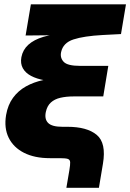

<svg xmlns="http://www.w3.org/2000/svg" viewBox="-20 -748 616 908"><path d="M293.9 140.1 308.1 56.6Q312.5 30.8 311.8 18.8Q311 6.8 300.3 3.4Q289.6 0 263.2 0H215.8Q143.6 0 93.5 -25.4Q43.5 -50.8 21 -96.7Q-1.5 -142.6 8.8 -204.1Q17.1 -252 41.5 -285.4Q65.9 -318.8 102.8 -339.4Q139.6 -359.9 184.8 -369.4Q230 -378.9 279.8 -378.9L276.9 -361.3Q230 -361.3 191.7 -368.2Q153.3 -375 126.7 -389.2Q100.1 -403.3 87.9 -425.5Q75.7 -447.8 81.1 -477.5Q87.9 -512.7 114 -536.4Q140.1 -560.1 185.1 -573.7Q230 -587.4 292 -590.8L292.5 -582L101.1 -580.1L126 -727.5H575.7L552.2 -586.9L466.8 -582.5Q376.5 -577.6 327.4 -561.5Q278.3 -545.4 269 -501.5Q263.2 -474.6 281.2 -455.6Q299.3 -436.5 358.4 -436.5H492.2L468.3 -292H328.6Q293 -292 265.6 -285.6Q238.3 -279.3 220.7 -263.4Q203.1 -247.6 196.8 -218.8Q189.5 -185.1 207.5 -166.7Q225.6 -148.4 274.4 -148.4H298.3Q391.6 -148.4 437.5 -110.1Q483.4 -71.8 466.8 26.4L447.8 140.1Z"/></svg>

Font: Inter 28pt Black
Style: Italic
Weight: 900
Italic angle: -9.3988°
Designer: Rasmus Andersson
Foundry: rsms
Version: Version 4.001;git-66647c0bb